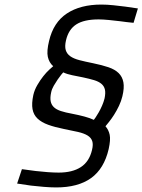

<svg xmlns="http://www.w3.org/2000/svg" viewBox="-20 -671 624 841"><path d="M565 -571Q534 -574 506 -578Q482 -581 456 -583.5Q430 -586 412 -586Q348 -586 314 -564Q280 -542 269 -494Q263 -468 268 -451.5Q273 -435 288 -424.5Q303 -414 328 -407.5Q353 -401 388 -394Q427 -386 455 -376.5Q483 -367 499.5 -351Q516 -335 520.5 -310.5Q525 -286 516 -249Q511 -228 501 -207Q491 -186 479.5 -168Q468 -150 457.5 -137Q447 -124 442 -118Q456 -102 460.5 -80.5Q465 -59 456 -18Q436 68 379 109Q322 150 226 150Q202 150 172 147.5Q142 145 116 142Q85 138 55 133L76 70Q107 74 136 78Q161 81 188.5 83Q216 85 237 85Q297 85 334 61Q371 37 383 -14Q389 -38 384 -53Q379 -68 363.5 -77.5Q348 -87 322 -93Q296 -99 260 -106Q220 -114 191 -124.5Q162 -135 144.5 -151.5Q127 -168 122.5 -193Q118 -218 126 -255Q131 -277 143.5 -298.5Q156 -320 169.5 -337Q183 -354 195.5 -365.5Q208 -377 213 -381Q195 -397 189.5 -422Q184 -447 195 -492Q214 -573 273 -612Q332 -651 424 -651Q449 -651 477 -648Q505 -645 529 -642Q557 -638 584 -634ZM344 -332Q319 -337 296.5 -341.5Q274 -346 257 -354Q255 -352 248 -343.5Q241 -335 232.5 -322.5Q224 -310 215.5 -295.5Q207 -281 204 -266Q199 -243 202 -227.5Q205 -212 216 -201.5Q227 -191 247 -184.5Q267 -178 295 -173Q326 -167 350 -160.5Q374 -154 391 -146Q393 -148 399 -157Q405 -166 412.5 -179Q420 -192 427 -208Q434 -224 438 -240Q443 -264 439.5 -279Q436 -294 424 -304Q412 -314 392 -320Q372 -326 344 -332Z"/></svg>

Font: Panefresco 400wt
Style: Italic
Weight: 400
Foundry: Campivisivi & Chank Co
Version: Version 1.001